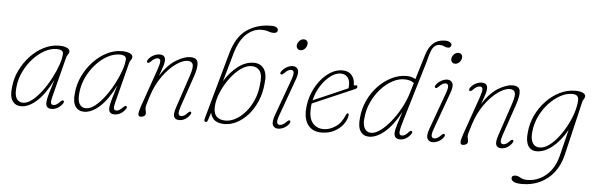

<svg xmlns="http://www.w3.org/2000/svg" viewBox="-56 -919 4222 1366"><g transform="rotate(5 2055.0 -236.0)"><path d="M323 -77Q315 -47 318.2 -34Q321.5 -21 336 -21Q356.5 -21 382 -48.5Q396.5 -63 404.5 -58.5Q413.5 -52.5 404 -38.5Q391.5 -19 370.5 -5.8Q349.5 7.5 324.5 7.5Q284.5 7.5 284.5 -31Q284.5 -42.5 287.5 -59.2Q290.5 -76 300 -108.8Q309.5 -141.5 328 -200Q276 -95.5 218.5 -44Q161 7.5 107.5 7.5Q66.5 7.5 45.2 -24Q24 -55.5 31.5 -120.5Q37 -184 65 -242.2Q93 -300.5 136.2 -346.5Q179.5 -392.5 232 -419Q284.5 -445.5 339 -445.5Q373.5 -445.5 394.8 -436.2Q416 -427 416.5 -410Q416.5 -398.5 408.5 -388.8Q400.5 -379 397.5 -367.5ZM63 -126Q56.5 -71 72 -44.8Q87.5 -18.5 119 -18.5Q149.5 -18.5 183.8 -45.5Q218 -72.5 250.8 -116Q283.5 -159.5 310.2 -210Q337 -260.5 353.8 -308Q370.5 -355.5 372 -389.5Q373 -420 324.5 -420Q282.5 -420 239 -396.2Q195.5 -372.5 157.8 -331.2Q120 -290 94.5 -237.2Q69 -184.5 63 -126Z M772.5 -77Q764.5 -47 767.8 -34Q771 -21 785.5 -21Q806 -21 831.5 -48.5Q846 -63 854 -58.5Q863 -52.5 853.5 -38.5Q841 -19 820 -5.8Q799 7.5 774 7.5Q734 7.5 734 -31Q734 -42.5 737 -59.2Q740 -76 749.5 -108.8Q759 -141.5 777.5 -200Q725.5 -95.5 668 -44Q610.5 7.5 557 7.5Q516 7.5 494.8 -24Q473.5 -55.5 481 -120.5Q486.5 -184 514.5 -242.2Q542.5 -300.5 585.8 -346.5Q629 -392.5 681.5 -419Q734 -445.5 788.5 -445.5Q823 -445.5 844.2 -436.2Q865.5 -427 866 -410Q866 -398.5 858 -388.8Q850 -379 847 -367.5ZM512.5 -126Q506 -71 521.5 -44.8Q537 -18.5 568.5 -18.5Q599 -18.5 633.2 -45.5Q667.5 -72.5 700.2 -116Q733 -159.5 759.8 -210Q786.5 -260.5 803.2 -308Q820 -355.5 821.5 -389.5Q822.5 -420 774 -420Q732 -420 688.5 -396.2Q645 -372.5 607.2 -331.2Q569.5 -290 544 -237.2Q518.5 -184.5 512.5 -126Z M976.5 -379.5Q972 -382 972.2 -388Q972.5 -394 976.5 -400Q990 -421 1013 -433.2Q1036 -445.5 1059 -445.5Q1099 -445.5 1099 -407Q1099 -392.5 1092.8 -370.2Q1086.5 -348 1066 -294Q1119.5 -376.5 1177.5 -411Q1235.5 -445.5 1277.5 -445.5Q1325 -445.5 1331.2 -411.5Q1337.5 -377.5 1314.5 -310L1239.5 -91Q1227 -54.5 1229 -38.2Q1231 -22 1248 -22Q1257.5 -22 1268.2 -27.5Q1279 -33 1294 -49.5Q1307 -62.5 1313.5 -58.5Q1322.5 -53 1314.5 -40Q1300 -16.5 1279.2 -4.5Q1258.5 7.5 1236 7.5Q1207.5 7.5 1199.2 -13.2Q1191 -34 1208 -83.5L1285.5 -314Q1305.5 -373.5 1298 -395.5Q1290.5 -417.5 1260.5 -417.5Q1225.5 -417.5 1178 -384.2Q1130.5 -351 1085.5 -289.2Q1040.5 -227.5 1013.5 -142.5Q999 -97 995 -81.5Q991 -66 991 -58Q991 -48.5 993.8 -38.8Q996.5 -29 996.5 -18Q996.5 -6 985.8 0.8Q975 7.5 961 7.5Q946 7.5 944.2 -8Q942.5 -23.5 957 -65.5L1054 -343Q1068 -383.5 1066.2 -400.2Q1064.5 -417 1047 -417Q1025 -417 999 -389.5Q984.5 -375.5 976.5 -379.5Z M1581.5 -500 1523 -295Q1561 -358.5 1616 -401.8Q1671 -445 1731.5 -445Q1779.5 -445 1804.2 -408.5Q1829 -372 1819.5 -302Q1813.5 -234.5 1789.2 -177.8Q1765 -121 1728.5 -79.5Q1692 -38 1648.2 -15.2Q1604.5 7.5 1560 7.5Q1473.5 7.5 1459 -64.5L1440 -7.5Q1436 4.5 1426 4.5Q1419 4.5 1416.5 -2.2Q1414 -9 1419.5 -28L1550.5 -497Q1584.5 -618 1658.2 -668Q1732 -718 1829.5 -718Q1858.5 -718 1869.5 -709.8Q1880.5 -701.5 1880.5 -692.5Q1880.5 -669 1850 -669Q1833.5 -669 1813.5 -676.2Q1793.5 -683.5 1766.5 -683.5Q1707 -683.5 1657.8 -638.8Q1608.5 -594 1581.5 -500ZM1717.5 -420Q1679.5 -420 1640.2 -391.5Q1601 -363 1566.8 -317.5Q1532.5 -272 1509.5 -220Q1486.5 -168 1482 -120.5Q1476.5 -68.5 1498.5 -43Q1520.5 -17.5 1565 -17.5Q1601 -17.5 1638 -38Q1675 -58.5 1707 -95.8Q1739 -133 1760.5 -183Q1782 -233 1787.5 -292Q1797 -363 1776.2 -391.5Q1755.5 -420 1717.5 -420Z M2053 -563Q2039 -563 2030.5 -573.2Q2022 -583.5 2024.5 -599.5Q2027.5 -616 2040.8 -629Q2054 -642 2070.5 -642Q2085.5 -642 2093.8 -632Q2102 -622 2099 -605.5Q2096.5 -589.5 2083.5 -576.2Q2070.5 -563 2053 -563ZM1944.5 -92Q1930 -53.5 1932.8 -37Q1935.5 -20.5 1953 -20.5Q1963 -20.5 1974.5 -26.8Q1986 -33 2000.5 -48Q2014.5 -62 2022 -58Q2026 -55.5 2026 -49.5Q2026 -43.5 2022 -37.5Q2010 -18 1987.5 -5.5Q1965 7 1942 7Q1916.5 7 1905.2 -14.2Q1894 -35.5 1913 -88L2006.5 -345.5Q2020.5 -383 2018.5 -400.2Q2016.5 -417.5 1998.5 -417.5Q1977.5 -417.5 1950.5 -389Q1944.5 -383.5 1939.5 -380.2Q1934.5 -377 1929.5 -380Q1919.5 -385.5 1929 -399.5Q1942.5 -420 1965.5 -432.8Q1988.5 -445.5 2009.5 -445.5Q2035.5 -445.5 2046.2 -423.5Q2057 -401.5 2038 -351Z M2434 -125.5Q2428.5 -94.5 2405.2 -64Q2382 -33.5 2343.2 -13Q2304.5 7.5 2253 7.5Q2189.5 7.5 2157 -34.5Q2124.5 -76.5 2129.5 -150Q2133 -208.5 2154 -261.8Q2175 -315 2208 -356.5Q2241 -398 2281.2 -422Q2321.5 -446 2363 -446Q2407.5 -446 2430 -419.5Q2452.5 -393 2452.5 -353.5Q2452.5 -344 2462.5 -347.5Q2477.5 -352.5 2479 -339.5Q2481 -329 2466 -322Q2432 -307 2387.8 -288Q2343.5 -269 2299 -249.8Q2254.5 -230.5 2218.5 -215Q2182.5 -199.5 2165.5 -192Q2163.5 -178 2162.5 -164Q2157.5 -89.5 2186.2 -53.8Q2215 -18 2265.5 -18Q2308 -18 2350 -45.8Q2392 -73.5 2415.5 -133Q2420 -144.5 2427.5 -144.5Q2438.5 -144.5 2434 -125.5ZM2353 -422.5Q2318.5 -422.5 2281.2 -394.8Q2244 -367 2213.8 -320Q2183.5 -273 2170 -215.5Q2194.5 -226 2237.5 -244.5Q2280.5 -263 2329 -284.2Q2377.5 -305.5 2417 -323Q2419 -333 2419 -348.5Q2419 -382.5 2401.5 -402.5Q2384 -422.5 2353 -422.5Z M2892.5 -40Q2880.5 -21 2859.8 -6.8Q2839 7.5 2813.5 7.5Q2771.5 7.5 2771.5 -35Q2771.5 -45.5 2775.2 -62Q2779 -78.5 2788.2 -108.2Q2797.5 -138 2814.5 -188.5Q2761 -90 2703.2 -41.2Q2645.5 7.5 2592.5 7.5Q2552 7.5 2530.8 -24Q2509.5 -55.5 2517 -121.5Q2522.5 -187.5 2550 -246.2Q2577.5 -305 2620.2 -349.8Q2663 -394.5 2715 -420.2Q2767 -446 2821.5 -446Q2843 -446 2858.8 -441.2Q2874.5 -436.5 2885.5 -429L2939.5 -607Q2973.5 -720.5 3071.5 -720.5Q3094.5 -720.5 3107.2 -712.5Q3120 -704.5 3120 -693.5Q3120 -686 3114.2 -679.2Q3108.5 -672.5 3097.5 -672.5Q3082 -672.5 3069.2 -679.5Q3056.5 -686.5 3037 -686.5Q3015.5 -686.5 2999.8 -672Q2984 -657.5 2977.5 -635.5Q2969.5 -616.5 2965.2 -598.8Q2961 -581 2954 -557L2825 -126.5Q2808.5 -72.5 2806.2 -46.8Q2804 -21 2825 -21Q2835.5 -21 2846.8 -27.5Q2858 -34 2871.5 -49.5Q2875.5 -54.5 2881.5 -58Q2887.5 -61.5 2892 -58.5Q2901 -53 2892.5 -40ZM2548.5 -123Q2542.5 -75 2558.2 -48Q2574 -21 2604 -21Q2634.5 -21 2670.8 -47.5Q2707 -74 2743 -118.5Q2779 -163 2808.8 -217.5Q2838.5 -272 2855.5 -328L2877 -400.5Q2852 -421 2808.5 -421Q2765.5 -421 2722 -397.2Q2678.5 -373.5 2641.2 -332.2Q2604 -291 2579 -237.2Q2554 -183.5 2548.5 -123Z M3156.5 -563Q3142.5 -563 3134 -573.2Q3125.5 -583.5 3128 -599.5Q3131 -616 3144.2 -629Q3157.5 -642 3174 -642Q3189 -642 3197.2 -632Q3205.5 -622 3202.5 -605.5Q3200 -589.5 3187 -576.2Q3174 -563 3156.5 -563ZM3048 -92Q3033.5 -53.5 3036.2 -37Q3039 -20.5 3056.5 -20.5Q3066.5 -20.5 3078 -26.8Q3089.5 -33 3104 -48Q3118 -62 3125.5 -58Q3129.5 -55.5 3129.5 -49.5Q3129.5 -43.5 3125.5 -37.5Q3113.5 -18 3091 -5.5Q3068.5 7 3045.5 7Q3020 7 3008.8 -14.2Q2997.5 -35.5 3016.5 -88L3110 -345.5Q3124 -383 3122 -400.2Q3120 -417.5 3102 -417.5Q3081 -417.5 3054 -389Q3048 -383.5 3043 -380.2Q3038 -377 3033 -380Q3023 -385.5 3032.5 -399.5Q3046 -420 3069 -432.8Q3092 -445.5 3113 -445.5Q3139 -445.5 3149.8 -423.5Q3160.5 -401.5 3141.5 -351Z M3277 -379.5Q3272.5 -382 3272.8 -388Q3273 -394 3277 -400Q3290.5 -421 3313.5 -433.2Q3336.5 -445.5 3359.5 -445.5Q3399.5 -445.5 3399.5 -407Q3399.5 -392.5 3393.2 -370.2Q3387 -348 3366.5 -294Q3420 -376.5 3478 -411Q3536 -445.5 3578 -445.5Q3625.5 -445.5 3631.8 -411.5Q3638 -377.5 3615 -310L3540 -91Q3527.5 -54.5 3529.5 -38.2Q3531.5 -22 3548.5 -22Q3558 -22 3568.8 -27.5Q3579.5 -33 3594.5 -49.5Q3607.5 -62.5 3614 -58.5Q3623 -53 3615 -40Q3600.5 -16.5 3579.8 -4.5Q3559 7.5 3536.5 7.5Q3508 7.5 3499.8 -13.2Q3491.5 -34 3508.5 -83.5L3586 -314Q3606 -373.5 3598.5 -395.5Q3591 -417.5 3561 -417.5Q3526 -417.5 3478.5 -384.2Q3431 -351 3386 -289.2Q3341 -227.5 3314 -142.5Q3299.5 -97 3295.5 -81.5Q3291.5 -66 3291.5 -58Q3291.5 -48.5 3294.2 -38.8Q3297 -29 3297 -18Q3297 -6 3286.2 0.8Q3275.5 7.5 3261.5 7.5Q3246.5 7.5 3244.8 -8Q3243 -23.5 3257.5 -65.5L3354.5 -343Q3368.5 -383.5 3366.8 -400.2Q3365 -417 3347.5 -417Q3325.5 -417 3299.5 -389.5Q3285 -375.5 3277 -379.5Z M3991.5 14Q3973.5 90 3932.2 142.2Q3891 194.5 3833.2 221.2Q3775.5 248 3707 248Q3665 248 3646.8 238Q3628.5 228 3628.5 213.5Q3628.5 192.5 3656 192.5Q3672 192.5 3691.5 204.2Q3711 216 3741 216Q3788.5 216 3832 194.2Q3875.5 172.5 3908.5 129.5Q3941.5 86.5 3957 23L4003 -164Q3956 -82 3899.8 -37.5Q3843.5 7 3788.5 7Q3748 7 3728 -26.2Q3708 -59.5 3715.5 -122.5Q3721 -186 3748.5 -244.2Q3776 -302.5 3819.5 -348Q3863 -393.5 3916.2 -419.8Q3969.5 -446 4026 -446Q4060 -446 4079.5 -437.2Q4099 -428.5 4099.5 -414Q4099.5 -402 4092.5 -393Q4085.5 -384 4082.5 -372ZM3747 -130.5Q3741 -78 3757.5 -49.8Q3774 -21.5 3807 -21.5Q3839.5 -21.5 3873.5 -45.8Q3907.5 -70 3939 -110.2Q3970.5 -150.5 3995.8 -198.2Q4021 -246 4036 -294.2Q4051 -342.5 4052 -382Q4053 -421.5 4006.5 -421.5Q3965.5 -421.5 3922.5 -398.2Q3879.5 -375 3841.8 -334.5Q3804 -294 3778.5 -241.5Q3753 -189 3747 -130.5Z"/></g></svg>

Font: Fraunces 72pt S100 Thin
Style: Italic
Weight: 100
Italic angle: -16°
Version: Version 1.000; ttfautohint (v1.8.3)